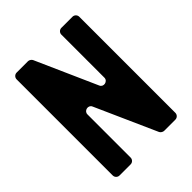

<svg xmlns="http://www.w3.org/2000/svg" viewBox="-191 -774 880 880"><g transform="rotate(-45 249.0 -333.5)"><path d="M357 0H430C442 0 452 -10 452 -22V-645C452 -657 442 -667 430 -667H358C346 -667 336 -657 336 -645V-366C336 -343 303 -336 294 -357L162 -654C159 -661 149 -667 142 -667H68C56 -667 46 -657 46 -645V-22C46 -10 56 0 68 0H140C152 0 162 -10 162 -22V-302C162 -325 195 -332 204 -311L337 -13C340 -6 350 0 357 0Z"/></g></svg>

Font: DIN Rundschrift
Style: Breit
Weight: 400
Width: 7
Version: Version 1.027